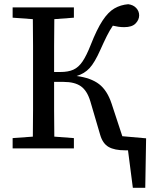

<svg xmlns="http://www.w3.org/2000/svg" viewBox="-20 -705 714 912"><path d="M456 -64 409 -224Q394 -274 364.5 -295Q335 -316 282 -316H237Q237 -243 237 -180Q237 -117 238 -56L331 -49V0H40V-49L136 -56Q137 -119 137 -183Q137 -247 137 -311V-359Q137 -423 137 -486.5Q137 -550 136 -614L40 -621V-670H331V-621L238 -614Q237 -551 237 -487Q237 -423 237 -363H267Q304 -363 328.5 -374Q353 -385 372 -413Q391 -441 411 -492Q440 -566 467 -607Q494 -648 523.5 -665Q553 -682 589 -685Q613 -682 627 -667Q641 -652 641 -632Q641 -611 624 -593.5Q607 -576 570 -576Q556 -576 542 -578Q528 -580 516 -583Q501 -561 487.5 -534Q474 -507 457 -469Q430 -408 405.5 -381.5Q381 -355 344 -344Q412 -335 450.5 -305.5Q489 -276 510 -213L561 -58L674 -48L670 187H611L588 9Q584 9 581 9Q578 9 574 9Q524 9 496 -7Q468 -23 456 -64Z"/></svg>

Font: Source Serif 4 SmText
Style: Regular
Weight: 400
Designer: Frank Grießhammer
Foundry: Adobe
Version: Version 4.005;hotconv 1.1.0;makeotfexe 2.6.0